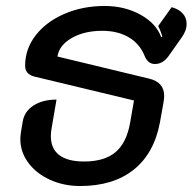

<svg xmlns="http://www.w3.org/2000/svg" viewBox="-20 -613 644 642"><path d="M48 -148Q48 -155 50 -171L56 -207Q62 -241 92.5 -260.5Q123 -280 169 -280L153 -187Q150 -172 150 -158Q150 -116 178 -94.5Q206 -73 261 -73Q329 -73 366 -104Q403 -135 415 -202L428 -277L95 -357Q64 -365 64 -393Q64 -449 99 -494.5Q134 -540 195 -566.5Q256 -593 330 -593Q397 -593 449.5 -564Q502 -535 519 -489L523 -491Q515 -515 509 -526L554 -589Q579 -582 591.5 -567.5Q604 -553 604 -533Q604 -510 587 -487L544 -426Q525 -399 498 -399Q475 -399 464 -425Q448 -466 411 -488Q374 -510 322 -510Q262 -510 220 -486Q178 -462 172 -424L479 -350Q529 -338 529 -292Q529 -286 527 -272L515 -205Q496 -101 427.5 -46Q359 9 248 9Q193 9 147 -12Q101 -33 74.5 -69Q48 -105 48 -148Z"/></svg>

Font: K2D Medium
Style: Italic
Weight: 500
Italic angle: -10°
Designer: Katatrad Aksorn Co.,Ltd.
Foundry: Cadson Demak Co.,Ltd.
Version: Version 1.000; ttfautohint (v1.6)